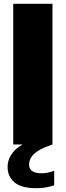

<svg xmlns="http://www.w3.org/2000/svg" viewBox="-20 -760 345 1010"><path d="M49.5 0V-740H256V0ZM171 230Q93.5 230 56.8 199.8Q20 169.5 20 118.5Q20 68.5 59 29.5Q98 -9.5 200 -42L256 0Q205.5 17 179 34.5Q152.5 52 142.8 69.8Q133 87.5 133 105.5Q133 127 148.5 139.2Q164 151.5 199.5 151.5Q213 151.5 229.5 148.5Q246 145.5 265 138.5V215Q244.5 221.5 222 225.8Q199.5 230 171 230Z"/></svg>

Font: Encode Sans SemiCondensed SemiCondensed Black
Style: Regular
Weight: 900
Width: 4
Designer: Multiple Designers
Foundry: Impallari Type
Version: Version 3.000; ttfautohint (v1.8.3) -l 8 -r 50 -G 200 -x 14 